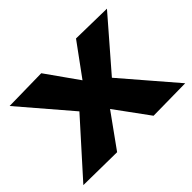

<svg xmlns="http://www.w3.org/2000/svg" viewBox="-115 -752 961 961"><g transform="rotate(-45 365.5 -272.0)"><path d="M5 -1 252 -276 24 -542 252 -546 373 -375 498 -546 713 -542 486 -280 726 -1 499 2 369 -176 241 2Z"/></g></svg>

Font: Georama Extended
Style: Bold
Weight: 700
Width: 7
Designer: Jean-Baptiste Levee
Foundry: Production Type
Version: Version 1.000